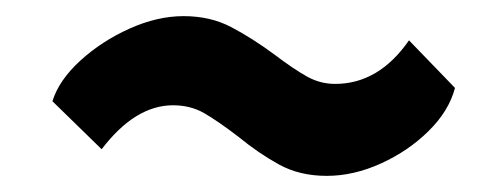

<svg xmlns="http://www.w3.org/2000/svg" viewBox="-20 -553 595 238"><path d="M385 -335Q351.5 -335 326 -349Q300.5 -363 275.5 -383.5Q250 -403 233 -412.8Q216 -422.5 194.5 -422.5Q147.5 -422.5 106 -368L45 -427.5Q53 -453.5 79.5 -477.8Q106 -502 140.5 -517.5Q175 -533 207.5 -533Q241 -533 267 -519.2Q293 -505.5 320 -485.5Q344.5 -467 360.8 -458Q377 -449 395.5 -449Q449.5 -449 487 -503L544 -444Q536.5 -415.5 511.5 -390.8Q486.5 -366 452.5 -350.5Q418.5 -335 385 -335Z"/></svg>

Font: Merriweather Sans Italic
Style: Bold
Weight: 700
Italic angle: -7.5°
Designer: Eben Sorkin
Foundry: Eben Sorkin
Version: Version 1.008; ttfautohint (v1.7.19-72a1) -l 8 -r 50 -G 200 